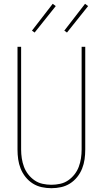

<svg xmlns="http://www.w3.org/2000/svg" viewBox="-20 -981 540 1009"><path d="M250 8Q224 8 199 2.5Q174 -3 152.5 -16.5Q131 -30 114.5 -50.5Q98 -71 88.5 -95Q79 -119 75.5 -144Q72 -169 72 -195V-735H91V-195Q91 -172 94.5 -149Q98 -126 106 -104.5Q114 -83 128.5 -64.5Q143 -46 162 -33Q181 -20 204 -15Q227 -10 250 -10Q273 -10 296 -15Q319 -20 338 -33Q357 -46 371.5 -64.5Q386 -83 394 -104.5Q402 -126 405.5 -149Q409 -172 409 -195V-735H428V-195Q428 -169 424.5 -144Q421 -119 411.5 -95Q402 -71 385.5 -50.5Q369 -30 347.5 -16.5Q326 -3 301 2.5Q276 8 250 8ZM332 -810 318 -820 427 -961 443 -949ZM162 -810 148 -820 257 -961 273 -949Z"/></svg>

Font: Iosevka Term Curly Thin
Style: Regular
Weight: 100
Designer: Belleve Invis
Foundry: Belleve Invis
Version: Version 32.3.0